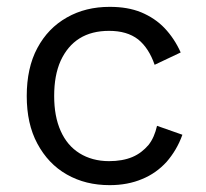

<svg xmlns="http://www.w3.org/2000/svg" viewBox="-20 -530 600 560"><path d="M300 -510C253 -510 212 -500 175 -479C138 -458 110 -429 89 -390C68 -351 58 -304 58 -250C58 -196 68 -150 89 -111C110 -72 138 -42 175 -21C212 0 253 10 300 10C335 10 367 4 395 -8C422 -19 446 -36 466 -58C485 -80 501 -106 512 -137L438 -163C433 -141 425 -122 413 -107C400 -92 385 -80 366 -72C347 -64 324 -60 298 -60C265 -60 236 -68 212 -83C188 -98 170 -119 157 -148C144 -177 138 -211 138 -250C138 -290 144 -324 157 -353C170 -381 188 -403 212 -418C236 -433 265 -440 298 -440C333 -440 361 -432 383 -415C404 -398 420 -373 431 -341L507 -377C495 -404 479 -428 460 -448C441 -468 418 -483 392 -494C365 -505 335 -510 300 -510Z"/></svg>

Font: WorkSans-Regular
Style: Regular
Weight: 500
Designer: Wei Huang
Foundry: Wei Huang
Version: ""